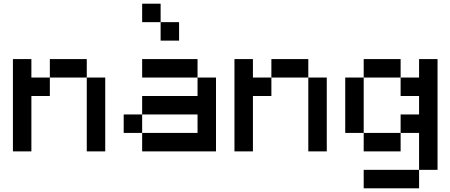

<svg xmlns="http://www.w3.org/2000/svg" viewBox="-20 -820 2440 1040"><path d="M450 0V-400H250V-300H150V0H50V-500H150V-400H250V-500H450V-400H550V0Z M650 -100V-200H750V-300H1050V-400H750V-500H1050V-400H1150V0H750V-100ZM750 -100H1050V-200H750ZM750 -700V-800H850V-700H950V-600H850V-700Z M1650 0V-400H1450V-300H1350V0H1250V-500H1350V-400H1450V-500H1650V-400H1750V0Z M1950 200V100H2250V-100H2150V0H1950V-100H1850V-400H1950V-500H2150V-400H2250V-500H2350V100H2250V200ZM1950 -100H2150V-200H2250V-300H2150V-400H1950Z"/></svg>

Font: Matrix Sans
Style: Regular
Weight: 400
Designer: Brad Neil
Version: Version 1.100